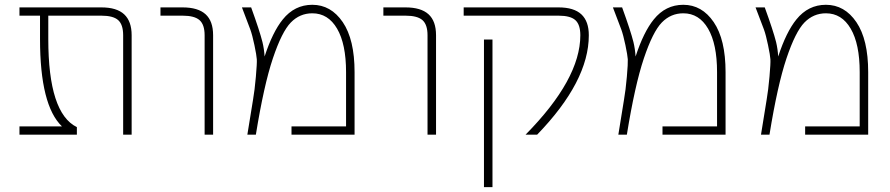

<svg xmlns="http://www.w3.org/2000/svg" viewBox="-20 -555 3679 794"><path d="M236.3 -32.2Q145.5 -119.1 145.5 -393.6V-490.2H60.5V-524.4H399.4Q462.9 -524.4 493.7 -495.6Q524.4 -466.8 524.4 -409.2V2H489.3V-409.2Q489.3 -453.1 468.8 -471.7Q448.2 -490.2 399.4 -490.2H179.7V-393.6Q179.7 -86.9 297.9 -29.3V2H60.5V-32.2Z M735.4 -490.2H643.6V-524.4H735.4Q798.8 -524.4 830.1 -496.1Q861.3 -467.8 861.3 -409.2V2H826.2V-409.2Q826.2 -453.1 805.2 -471.7Q784.2 -490.2 735.4 -490.2Z M1074.2 -321.3Q1107.4 -422.9 1149.4 -474.6Q1198.2 -535.2 1271.5 -535.2Q1348.6 -535.2 1397.5 -463.4Q1446.3 -391.6 1446.3 -256.8V2H1185.5V-32.2H1411.1V-256.8Q1411.1 -373 1374 -436.5Q1336.9 -500 1271.5 -500Q1219.7 -500 1182.6 -461.9Q1145.5 -423.8 1108.4 -313.5Q1071.3 -203.1 1038.1 2H1002.9Q1019.5 -103.5 1026.4 -142.6Q1033.2 -181.6 1038.1 -237.3Q1043 -293 1042 -309.6Q1041 -326.2 1032.2 -368.2Q1023.4 -410.2 1015.1 -433.1Q1006.8 -456.1 980.5 -524.4H1018.6Q1053.7 -427.7 1065.4 -380.9Q1072.3 -352.5 1074.2 -321.3Z M1657.2 -490.2H1565.4V-524.4H1657.2Q1720.7 -524.4 1752 -496.1Q1783.2 -467.8 1783.2 -409.2V2H1748V-409.2Q1748 -453.1 1727.1 -471.7Q1706.1 -490.2 1657.2 -490.2Z M2290 -524.4Q2353.5 -524.4 2384.3 -495.6Q2415 -466.8 2415 -409.2Q2415 -218.8 2201.2 2H2153.3Q2379.9 -227.5 2379.9 -409.2Q2379.9 -453.1 2359.4 -471.7Q2338.9 -490.2 2290 -490.2H1897.5V-524.4ZM1981.4 218.8V-391.6H2016.6V218.8Z M2608.4 -321.3Q2641.6 -422.9 2683.6 -474.6Q2732.4 -535.2 2805.7 -535.2Q2882.8 -535.2 2931.6 -463.4Q2980.5 -391.6 2980.5 -256.8V2H2719.7V-32.2H2945.3V-256.8Q2945.3 -373 2908.2 -436.5Q2871.1 -500 2805.7 -500Q2753.9 -500 2716.8 -461.9Q2679.7 -423.8 2642.6 -313.5Q2605.5 -203.1 2572.3 2H2537.1Q2553.7 -103.5 2560.5 -142.6Q2567.4 -181.6 2572.3 -237.3Q2577.1 -293 2576.2 -309.6Q2575.2 -326.2 2566.4 -368.2Q2557.6 -410.2 2549.3 -433.1Q2541 -456.1 2514.6 -524.4H2552.7Q2587.9 -427.7 2599.6 -380.9Q2606.4 -352.5 2608.4 -321.3Z M3198.2 -321.3Q3231.4 -422.9 3273.4 -474.6Q3322.3 -535.2 3395.5 -535.2Q3472.7 -535.2 3521.5 -463.4Q3570.3 -391.6 3570.3 -256.8V2H3309.6V-32.2H3535.2V-256.8Q3535.2 -373 3498 -436.5Q3460.9 -500 3395.5 -500Q3343.8 -500 3306.6 -461.9Q3269.5 -423.8 3232.4 -313.5Q3195.3 -203.1 3162.1 2H3127Q3143.6 -103.5 3150.4 -142.6Q3157.2 -181.6 3162.1 -237.3Q3167 -293 3166 -309.6Q3165 -326.2 3156.2 -368.2Q3147.5 -410.2 3139.2 -433.1Q3130.9 -456.1 3104.5 -524.4H3142.6Q3177.7 -427.7 3189.5 -380.9Q3196.3 -352.5 3198.2 -321.3Z"/></svg>

Font: Gen Shin Gothic ExtraLight
Style: Regular
Weight: 100
Designer: [Source Han Sans]
Ryoko NISHIZUKA  (kana & ideographs); Paul D. Hunt (Latin, Greek & Cyrillic); Wenlong ZHANG  (bopomofo
Version: Version 1.002.20150607